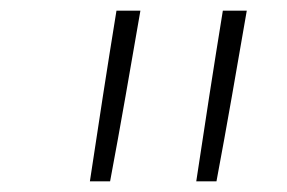

<svg xmlns="http://www.w3.org/2000/svg" viewBox="-20 -792 540 361"><path d="M149 -451Q161 -531 173.5 -611.5Q186 -692 199 -772H244Q230 -691 216 -611Q202 -531 187 -451ZM349 -451Q361 -531 373.5 -611.5Q386 -692 399 -772H444Q430 -691 416 -611Q402 -531 387 -451Z"/></svg>

Font: Iosevka Curly Slab XLtObl
Style: Regular
Weight: 200
Italic angle: -9°
Monospace: yes
Designer: Belleve Invis
Foundry: Belleve Invis
Version: Version 11.1.0; ttfautohint (v1.8.3)